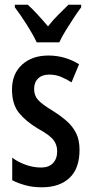

<svg xmlns="http://www.w3.org/2000/svg" viewBox="-20 -786 388 816"><path d="M318 -149Q318 -70 275.5 -30Q233 10 158 10Q120 10 88.5 1.5Q57 -7 32 -20V-116Q55 -98 88 -86Q121 -74 155 -74Q187 -74 205 -92.5Q223 -111 223 -143Q223 -171 207 -191.5Q191 -212 142 -239Q90 -270 60.5 -306.5Q31 -343 31 -406Q31 -472 73.5 -511Q116 -550 186 -550Q256 -550 316 -513L284 -436Q262 -450 239 -459.5Q216 -469 189 -469Q159 -469 142 -452.5Q125 -436 125 -408Q125 -380 141.5 -361.5Q158 -343 206 -314Q239 -293 264 -271Q289 -249 303.5 -220Q318 -191 318 -149ZM136 -606Q121 -638 94.5 -680Q68 -722 43 -755V-766H98Q116 -750 139 -725Q162 -700 184 -674Q208 -704 227.5 -723Q247 -742 271 -766H325V-755Q310 -735 292.5 -708.5Q275 -682 258.5 -655Q242 -628 232 -606Z"/></svg>

Font: Noto Sans Tamil ExtraCondensed Medium
Style: Regular
Weight: 500
Width: 2
Designer: Jelle Bosma - Monotype Design Team
Foundry: Monotype Imaging Inc.
Version: Version 2.004; ttfautohint (v1.8.4.7-5d5b)